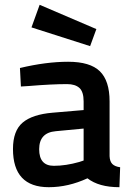

<svg xmlns="http://www.w3.org/2000/svg" viewBox="-20 -768 547 799"><path d="M436 -346V-118Q437 -96 447.5 -85.5Q458 -75 480 -72L477 11Q391 11 344 -26Q264 11 183 11Q34 11 34 -148Q34 -224 74.5 -258Q115 -292 199 -299L328 -310V-346Q328 -386 310.5 -402Q293 -418 259 -418Q195 -418 99 -410L67 -408L63 -485Q172 -511 263.5 -511Q355 -511 395.5 -471.5Q436 -432 436 -346ZM212 -222Q143 -216 143 -147Q143 -78 204 -78Q254 -78 310 -94L328 -100V-233ZM145 -748 381 -647 355 -576 111 -654Z"/></svg>

Font: Titillium Web[RUS by Daymarius]
Style: Regular
Weight: 600
Designer: Cyrillization by Daymarius
Foundry: Cyrillization by Daymarius
Version: Version 1.002 September 11, 2018